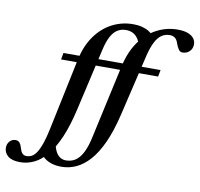

<svg xmlns="http://www.w3.org/2000/svg" viewBox="-288 -828 1234 1187"><g transform="rotate(10 329.0 -234.0)"><path d="M671 -457.5 663 -415.5H54L61.5 -457.5ZM155.5 -430Q174.5 -520 218.5 -582Q262.5 -644 324 -675.8Q385.5 -707.5 455.5 -707.5Q487 -707.5 512 -701Q537 -694.5 555.8 -682.8Q574.5 -671 585.5 -655L513 -583Q505 -610 492 -628.2Q479 -646.5 460.5 -655.5Q442 -664.5 418 -664.5Q389 -664.5 365.8 -650.5Q342.5 -636.5 325 -604.8Q307.5 -573 295.5 -520.5L206.5 -131Q182 -23 150 50.8Q118 124.5 80.2 169.5Q42.5 214.5 0.5 234.2Q-41.5 254 -86.5 254Q-137 254 -162.2 233.2Q-187.5 212.5 -187.5 180.5Q-187.5 157 -172.8 140.5Q-158 124 -135.5 124Q-120 124 -110.5 135.2Q-101 146.5 -94.5 170Q-87.5 193.5 -77.2 201.8Q-67 210 -53.5 210Q-36 210 -20.5 201.8Q-5 193.5 9 172.5Q23 151.5 36 114.8Q49 78 61 21ZM429.5 -438Q450 -531.5 495 -594.8Q540 -658 601.5 -690.2Q663 -722.5 733 -722.5Q772 -722.5 797.2 -712.8Q822.5 -703 834.8 -686.5Q847 -670 847 -649.5Q847 -622.5 829 -605.2Q811 -588 785 -588Q770 -588 760.2 -602.2Q750.5 -616.5 743 -638Q736 -660.5 722.8 -670.5Q709.5 -680.5 690 -680.5Q662 -680.5 639.5 -665.5Q617 -650.5 599.8 -617.2Q582.5 -584 569 -528.5L477 -139.5Q452 -35.5 418.8 37Q385.5 109.5 345.8 153.5Q306 197.5 262 217.5Q218 237.5 171 237.5Q136 237.5 109.5 229.2Q83 221 64.5 206.2Q46 191.5 35 173L111 100.5Q118.5 146 139 170Q159.5 194 190.5 194Q213.5 194 234 185.8Q254.5 177.5 271.8 158.2Q289 139 303.2 106.2Q317.5 73.5 328 24.5Z"/></g></svg>

Font: Newsreader 36pt SemiBold
Style: Italic
Weight: 600
Italic angle: -17°
Designer: Hugues Gentile
Foundry: Production Type
Version: Version 1.003